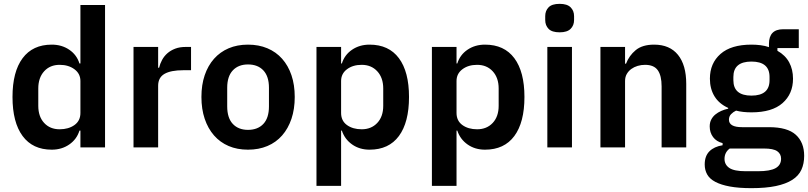

<svg xmlns="http://www.w3.org/2000/svg" viewBox="-20 -766 4200 998"><path d="M398 -87H393Q379 -42 340 -15Q301 12 249 12Q150 12 97.5 -59Q45 -130 45 -262Q45 -393 97.5 -463.5Q150 -534 249 -534Q301 -534 340 -507.5Q379 -481 393 -436H398V-740H526V0H398ZM290 -94Q336 -94 367 -116Q398 -138 398 -179V-345Q398 -383 367 -406Q336 -429 290 -429Q240 -429 209.5 -395.5Q179 -362 179 -306V-216Q179 -160 209.5 -127Q240 -94 290 -94Z M674 0V-522H802V-414H807Q812 -435 822.5 -454.5Q833 -474 850 -489Q867 -504 890.5 -513Q914 -522 945 -522H973V-401H933Q868 -401 835 -382Q802 -363 802 -320V0Z M1269 12Q1213 12 1168.5 -7Q1124 -26 1092.5 -62Q1061 -98 1044 -148.5Q1027 -199 1027 -262Q1027 -325 1044 -375Q1061 -425 1092.5 -460.5Q1124 -496 1168.5 -515Q1213 -534 1269 -534Q1325 -534 1370 -515Q1415 -496 1446.5 -460.5Q1478 -425 1495 -375Q1512 -325 1512 -262Q1512 -199 1495 -148.5Q1478 -98 1446.5 -62Q1415 -26 1370 -7Q1325 12 1269 12ZM1269 -91Q1320 -91 1349 -122Q1378 -153 1378 -213V-310Q1378 -369 1349 -400Q1320 -431 1269 -431Q1219 -431 1190 -400Q1161 -369 1161 -310V-213Q1161 -153 1190 -122Q1219 -91 1269 -91Z M1625 -522H1753V-436H1757Q1771 -481 1810 -507.5Q1849 -534 1901 -534Q2001 -534 2053.5 -463.5Q2106 -393 2106 -262Q2106 -130 2053.5 -59Q2001 12 1901 12Q1849 12 1810.5 -15Q1772 -42 1757 -87H1753V200H1625ZM1860 -94Q1910 -94 1941 -127Q1972 -160 1972 -216V-306Q1972 -362 1941 -395.5Q1910 -429 1860 -429Q1814 -429 1783.5 -406Q1753 -383 1753 -345V-179Q1753 -138 1783.5 -116Q1814 -94 1860 -94Z M2225 -522H2353V-436H2357Q2371 -481 2410 -507.5Q2449 -534 2501 -534Q2601 -534 2653.5 -463.5Q2706 -393 2706 -262Q2706 -130 2653.5 -59Q2601 12 2501 12Q2449 12 2410.5 -15Q2372 -42 2357 -87H2353V200H2225ZM2460 -94Q2510 -94 2541 -127Q2572 -160 2572 -216V-306Q2572 -362 2541 -395.5Q2510 -429 2460 -429Q2414 -429 2383.5 -406Q2353 -383 2353 -345V-179Q2353 -138 2383.5 -116Q2414 -94 2460 -94Z M2889 -598Q2849 -598 2831.5 -616Q2814 -634 2814 -662V-682Q2814 -710 2831.5 -728Q2849 -746 2889 -746Q2928 -746 2946 -728Q2964 -710 2964 -682V-662Q2964 -634 2946 -616Q2928 -598 2889 -598ZM2825 -522H2953V0H2825Z M3101 0V-522H3229V-435H3234Q3250 -477 3284.5 -505.5Q3319 -534 3380 -534Q3461 -534 3504 -481Q3547 -428 3547 -330V0H3419V-317Q3419 -373 3399 -401Q3379 -429 3333 -429Q3313 -429 3294.5 -423.5Q3276 -418 3261.5 -407.5Q3247 -397 3238 -381.5Q3229 -366 3229 -345V0Z M4160 44Q4160 85 4145.5 116.5Q4131 148 4098 169Q4065 190 4013 201Q3961 212 3886 212Q3820 212 3774 203.5Q3728 195 3698.5 179.5Q3669 164 3656 141Q3643 118 3643 89Q3643 45 3667.5 20.5Q3692 -4 3736 -11V-22Q3704 -30 3686.5 -53.5Q3669 -77 3669 -109Q3669 -129 3677 -144.5Q3685 -160 3698.5 -171Q3712 -182 3729 -189.5Q3746 -197 3765 -201V-205Q3717 -227 3693.5 -266Q3670 -305 3670 -357Q3670 -437 3725 -485.5Q3780 -534 3886 -534Q3910 -534 3933.5 -531Q3957 -528 3977 -521V-538Q3977 -614 4051 -614H4132V-516H4021V-502Q4062 -479 4082 -442Q4102 -405 4102 -357Q4102 -278 4047.5 -230Q3993 -182 3886 -182Q3840 -182 3806 -191Q3791 -184 3780 -172.5Q3769 -161 3769 -144Q3769 -105 3837 -105H3977Q4073 -105 4116.5 -65.5Q4160 -26 4160 44ZM4040 59Q4040 34 4020 20Q4000 6 3951 6H3773Q3746 26 3746 60Q3746 90 3771 107Q3796 124 3856 124H3920Q3983 124 4011.5 108Q4040 92 4040 59ZM3886 -269Q3980 -269 3980 -349V-366Q3980 -446 3886 -446Q3792 -446 3792 -366V-349Q3792 -269 3886 -269Z"/></svg>

Font: IBM Plex Sans KR SemiBold
Style: Regular
Weight: 600
Designer: Mike Abbink; Paul van der Laan; Pieter van Rosmalen; Wujin Sim; Chorong Kim; Dohee Lee;
Foundry: Sandoll Inc.
Version: Version 1.000